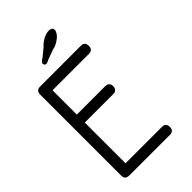

<svg xmlns="http://www.w3.org/2000/svg" viewBox="-291 -1105 1207 1207"><g transform="rotate(-45 312.5 -501.0)"><path d="M469 -792H108C83.3 -792 71 -780 71 -756V-579V-504V-433V-110V-36C71 -12 83.3 0 108 0H304H469C492.3 0 504 -12 504 -36C504 -59.3 492.3 -71 469 -71H145V-433H359H396C420.7 -433 433 -445 433 -469C433 -492.3 420.7 -504 396 -504H359H145V-720H469C492.3 -720 504 -732 504 -756C504 -780 492.3 -792 469 -792ZM245 -909C227.7 -899 219 -889.7 219 -881C219 -878.3 220 -875.7 222 -873C224 -867.7 228.3 -865 235 -865C242.3 -865 252.3 -868.7 265 -876L331 -900C345 -902 359.3 -907.7 374 -917C392 -927.7 405.7 -940 415 -954C421 -963.3 424 -971.7 424 -979C424 -982.3 423.3 -985.7 422 -989C416.7 -997.7 406.7 -1002 392 -1002H388C371.3 -1000.7 354 -994.7 336 -984C320.7 -974.7 308.7 -964.7 300 -954C272.7 -932 254.3 -917 245 -909Z"/></g></svg>

Font: Semi-Coder
Style: Regular
Weight: 400
Version: 0.1000